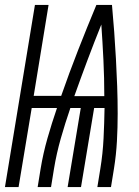

<svg xmlns="http://www.w3.org/2000/svg" viewBox="-42 -755 562 775"><path d="M-22 0 99 -735H154L94 -368H205Q237 -460 273 -552Q309 -644 347 -735H410Q415 -681 419 -626.5Q423 -572 426 -517Q429 -462 431 -407Q433 -352 433 -296.5Q433 -241 430 -185.5Q427 -130 418 -74L406 0H351L363 -74Q373 -135 376 -196.5Q379 -258 380 -319H338L285 0H231L284 -319H242Q221 -258 203.5 -196.5Q186 -135 176 -74L164 0H110L122 -74Q132 -135 149.5 -196.5Q167 -258 188 -319H86L33 0ZM258 -367H379Q379 -440 375.5 -512Q372 -584 367 -656Q338 -584 311 -512Q284 -440 258 -367Z"/></svg>

Font: Iosevka Term Curly Light
Style: Italic
Weight: 300
Italic angle: -9°
Designer: Belleve Invis
Foundry: Belleve Invis
Version: Version 32.3.0